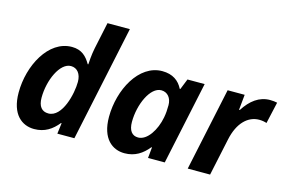

<svg xmlns="http://www.w3.org/2000/svg" viewBox="-96 -984 1838 1219"><g transform="rotate(15 823.0 -375.0)"><path d="M198 10C268 10 315 -23 354 -71H358L349 0H461L622 -760H475L438 -585C429 -544 425 -482 425 -476H421C395 -521 362 -556 297 -556C143 -556 44 -366 44 -189C44 -44 119 10 198 10ZM260 -109C217 -109 193 -138 193 -195C193 -310 250 -437 322 -437C364 -437 390 -403 390 -351C390 -274 352 -109 260 -109Z M792 10C861 10 909 -23 948 -71H952L945 0H1055L1171 -546H1058L1030 -476H1026C1002 -524 960 -556 891 -556C737 -556 638 -366 638 -188C638 -44 713 10 792 10ZM850 -109C810 -109 787 -138 787 -195C787 -310 844 -437 916 -437C958 -437 984 -403 984 -357C984 -326 982 -301 977 -275C961 -190 910 -109 850 -109Z M1206 0H1353L1405 -244C1429 -359 1492 -417 1565 -417C1585 -417 1603 -413 1614 -409L1646 -551C1635 -554 1615 -556 1599 -556C1528 -556 1473 -514 1429 -445H1424L1434 -546H1322Z"/></g></svg>

Font: Noto Sans
Style: Bold Italic
Weight: 700
Italic angle: -12°
Designer: Monotype Design Team
Foundry: Monotype Imaging Inc.
Version: Version 2.013